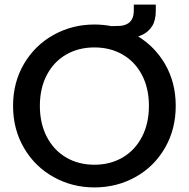

<svg xmlns="http://www.w3.org/2000/svg" viewBox="-20 -811 824 838"><path d="M392 7Q295 7 213.5 -38.5Q132 -84 84.5 -165.5Q37 -247 37 -349Q37 -451 84.5 -532Q132 -613 213.5 -658.5Q295 -704 392 -704Q430 -704 466 -697Q485 -697 503 -698Q520 -699 534 -706Q548 -713 556 -727.5Q564 -742 564 -767V-791H660V-765Q660 -722 644 -697Q628 -672 603 -660Q593 -655 583 -652Q656 -607 700 -532Q747 -451 747 -349Q747 -247 700 -165.5Q653 -84 571.5 -38.5Q490 7 392 7ZM392 -92Q461 -92 515 -123.5Q569 -155 599.5 -213.5Q630 -272 630 -349Q630 -426 599.5 -484Q569 -542 515 -573Q461 -604 392 -604Q323 -604 269 -573Q215 -542 184.5 -484Q154 -426 154 -349Q154 -272 184.5 -213.5Q215 -155 269 -123.5Q323 -92 392 -92Z"/></svg>

Font: Fz Poppins Med
Style: Regular
Weight: 500
Designer: Ninad Kale (Devanagari), Jonny Pinhorn (Latin)
Foundry: Indian Type Foundry
Version: Vit hóa bi Vntype.Com & FontZin.Com